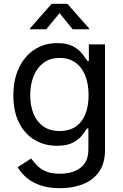

<svg xmlns="http://www.w3.org/2000/svg" viewBox="-20 -781 653 1017"><path d="M298.3 215.8Q237.8 215.8 193.6 200.4Q149.4 185.1 120.1 159.7Q90.8 134.3 73.7 104.5L145 58.6Q156.7 74.2 174.1 93.3Q191.4 112.3 220.9 125.7Q250.5 139.2 298.3 139.2Q363.8 139.2 406 107.9Q448.2 76.7 448.2 9.3V-100.1H439.9Q430.7 -84.5 413.8 -63Q397 -41.5 365.5 -25.1Q334 -8.8 281.2 -8.8Q215.8 -8.8 163.6 -39.8Q111.3 -70.8 81.1 -130.4Q50.8 -189.9 50.8 -275.4Q50.8 -359.9 80.6 -422.1Q110.4 -484.4 162.8 -518.6Q215.3 -552.7 283.2 -552.7Q335.9 -552.7 367.4 -535.4Q398.9 -518.1 416 -495.6Q433.1 -473.1 442.4 -458.5H450.7V-545.9H536.1V14.2Q536.1 84.5 504.4 129.2Q472.7 173.8 418.7 194.8Q364.7 215.8 298.3 215.8ZM295.9 -86.9Q345.7 -86.9 379.9 -109.6Q414.1 -132.3 431.6 -175Q449.2 -217.8 449.2 -277.3Q449.2 -335.4 431.9 -379.6Q414.6 -423.8 380.4 -449Q346.2 -474.1 295.9 -474.1Q244.1 -474.1 209.5 -447.5Q174.8 -420.9 157.5 -376.5Q140.1 -332 140.1 -277.3Q140.1 -221.2 157.7 -178.2Q175.3 -135.3 210 -111.1Q244.6 -86.9 295.9 -86.9ZM225.1 -626H138.7V-630.4L253.4 -760.7H336.9L452.1 -630.4V-626H364.7L295.4 -711.4Z"/></svg>

Font: Inter Variable
Style: Regular
Weight: 400
Designer: Rasmus Andersson
Foundry: rsms
Version: Version 4.001;git-9221beed3